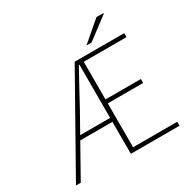

<svg xmlns="http://www.w3.org/2000/svg" viewBox="-181 -1003 1166 1175"><g transform="rotate(-30 402.0 -415.0)"><path d="M26 0 398 -660H748V-632H446V-366H696V-338H446V-28H758V0H414V-630H410Q379 -573 346 -513.5Q313 -454 280 -392L60 0ZM174 -226V-254H442V-226ZM510 -710 650 -830H698L700 -826L546 -710Z"/></g></svg>

Font: Source Sans 3 VF
Style: Regular
Weight: 200
Designer: Paul D. Hunt
Foundry: Adobe
Version: Version 3.046;hotconv 1.0.118;makeotfexe 2.5.65603